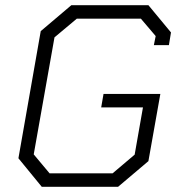

<svg xmlns="http://www.w3.org/2000/svg" viewBox="-20 -720 684 740"><path d="M51 -110 137 -600 255 -700H552L639 -595L631 -546H573L580 -581L523 -648H276L190 -576L110 -125L171 -52H414L499 -124L531 -306H370L379 -358H598L552 -99L435 0H141Z"/></svg>

Font: Chakra Petch Light
Style: Italic
Weight: 300
Italic angle: -10°
Designer: Katatrad Aksorn Co.,Ltd.
Foundry: Cadson Demak Co.,Ltd.
Version: Version 1.000; ttfautohint (v1.6)